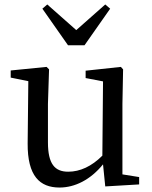

<svg xmlns="http://www.w3.org/2000/svg" viewBox="-20 -827 683 861"><path d="M359 -624 474 -788 452 -807 322 -692 192 -807 170 -788 285 -624ZM529 -45V-361L532 -516L522 -527L364 -510V-477L442 -462L439 -129C391 -81 339 -57 286 -57C226 -57 195 -91 195 -189V-361L200 -516L189 -527L28 -511V-479L107 -463L104 -184C103 -38 158 14 247 14C316 14 386 -21 442 -90L452 9L604 0V-33Z"/></svg>

Font: Noto Serif SC Medium
Style: Regular
Weight: 500
Designer: Ryoko NISHIZUKA 西塚涼子 (kana & ideographs); Frank Grießhammer (Latin, Greek & Cyrillic); Wenlong ZHANG 张文龙 (bopomofo); San
Foundry: Adobe Systems Incorporated
Version: Version 1.001;PS 1.001;hotconv 16.6.54;makeotf.lib2.5.65590